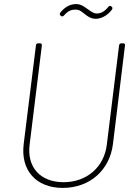

<svg xmlns="http://www.w3.org/2000/svg" viewBox="-20 -912 656 940"><path d="M449 -820C470 -820 501 -831 525 -861C532 -869 532 -875 527 -879L524 -881C520 -885 515 -884 510 -878C490 -853 472 -846 453 -846C437 -846 423 -858 407 -869C391 -880 376 -892 353 -892C326 -892 300 -881 275 -850C272 -845 272 -840 276 -836L279 -834C283 -830 288 -831 293 -836C314 -860 330 -865 350 -865C369 -865 380 -855 395 -843C409 -832 425 -820 449 -820ZM287 8C419 8 517 -78 533 -207L592 -690C593 -696 589 -700 584 -700H574C568 -700 564 -696 563 -690L503 -204C490 -94 405 -20 291 -20C177 -20 111 -94 125 -204L185 -690C185 -696 182 -700 176 -700H166C161 -700 156 -696 156 -690L96 -207C80 -78 157 8 287 8Z"/></svg>

Font: Barlow Thin
Style: Italic
Weight: 250
Italic angle: -7°
Designer: Jeremy Tribby
Foundry: Tribby Type
Version: Version 1.422;hotconv 1.0.109;makeotfexe 2.5.65596